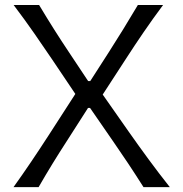

<svg xmlns="http://www.w3.org/2000/svg" viewBox="-20 -764 747 784"><path d="M35.2 0Q71.3 -50.3 106.4 -102.3Q141.6 -154.3 178.2 -210.9L287.6 -380.4L193.4 -520.5Q157.7 -573.2 120.1 -627.4Q82.5 -681.6 35.6 -743.7H139.6Q170.9 -691.4 202.1 -642.1Q233.4 -592.8 263.2 -548.3L339.8 -433.1H348.6L423.3 -549.3Q452.1 -594.2 482.7 -643.8Q513.2 -693.4 543 -743.7H646Q603 -686 566.2 -632.1Q529.3 -578.1 500 -532.7L399.4 -377.9L504.4 -228Q545.9 -168.9 586.7 -113.5Q627.4 -58.1 673.3 0H565.9Q533.7 -50.8 503.2 -96.7Q472.7 -142.6 443.8 -184.1L347.7 -323.2H339.4L250 -183.6Q221.2 -139.2 194.1 -95Q167 -50.8 137.7 0Z"/></svg>

Font: Pinar DS1 Regular
Style: Regular
Weight: 400
Designer: Amin Abedi
Version: Version 3.000